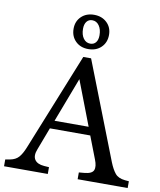

<svg xmlns="http://www.w3.org/2000/svg" viewBox="-101 -1036 930 1115"><g transform="rotate(10 364.5 -478.5)"><path d="M0 0V-40L28 -45Q60 -51 78 -71Q96 -91 112 -131L343 -705H389L613 -131Q629 -91 647.5 -68.5Q666 -46 706 -42L729 -40V0H434V-40L467 -43Q511 -47 520 -69Q529 -91 513 -131L462 -263H224L174 -131Q158 -91 173 -68Q188 -45 229 -42L258 -40V0ZM243 -311H444L343 -574ZM363 -755Q317 -755 288 -783.5Q259 -812 259 -857Q259 -901 288 -929Q317 -957 363 -957Q409 -957 438.5 -929Q468 -901 468 -857Q468 -812 439 -783.5Q410 -755 363 -755ZM369 -788Q390 -788 402 -803Q414 -818 414 -845Q414 -880 398.5 -902Q383 -924 358 -924Q337 -924 325 -908.5Q313 -893 313 -866Q313 -831 328.5 -809.5Q344 -788 369 -788Z"/></g></svg>

Font: Hedvig Letters Serif 12pt
Style: Regular
Weight: 400
Designer: Alexander Örn & Tor Weibull
Foundry: Kanon Foundry
Version: Version 1.000; ttfautohint (v1.8.4.7-5d5b)